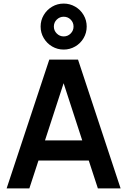

<svg xmlns="http://www.w3.org/2000/svg" viewBox="-20 -1053 710 1073"><path d="M336 -776Q301 -776 271.5 -793.2Q242 -810.5 224.5 -840Q207 -869.5 207 -904.5Q207 -939.5 224.5 -969Q242 -998.5 271.5 -1015.8Q301 -1033 336 -1033Q370.5 -1033 400.2 -1015.8Q430 -998.5 447.2 -969Q464.5 -939.5 464.5 -904.5Q464.5 -869.5 447.2 -840Q430 -810.5 400.2 -793.2Q370.5 -776 336 -776ZM336 -849.5Q359 -849.5 375 -865.8Q391 -882 391 -904.5Q391 -927.5 375 -943.5Q359 -959.5 336 -959.5Q313.5 -959.5 297.2 -943.5Q281 -927.5 281 -904.5Q281 -882 297.2 -865.8Q313.5 -849.5 336 -849.5ZM654 0H527L476 -156H195L144 0H17L255.5 -720H416ZM439.5 -268.5 335.5 -588 231.5 -268.5Z"/></svg>

Font: Vela Sans Bd
Style: Bold
Weight: 700
Designer: Principal design: Mikhail Sharanda - project Manrope.
Design modification: Ravid Balaliev
Foundry: Mikhail Sharanda
Version: Version 1.001